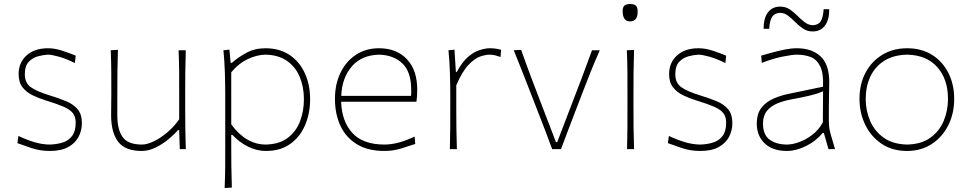

<svg xmlns="http://www.w3.org/2000/svg" viewBox="-20 -745 4848 959"><path d="M229 9Q180.5 9 138.5 -5Q96.5 -19 67 -30L72 -66Q114 -46 153.5 -34.5Q193 -23 229 -23Q264 -24 293.2 -33.2Q322.5 -42.5 340.2 -66Q358 -89.5 358 -133Q358 -161.5 344.2 -179.5Q330.5 -197.5 298 -211.8Q265.5 -226 210 -243Q174.5 -254 143.2 -269Q112 -284 92.5 -309Q73 -334 73 -375Q73 -432 112.5 -468Q152 -504 220 -504Q254.5 -504 292.8 -491.2Q331 -478.5 358 -467L354 -430Q310 -452 274 -462Q238 -472 220 -472Q197.5 -471 170.5 -464Q143.5 -457 123.8 -436.5Q104 -416 104 -374Q104 -331.5 133.2 -310Q162.5 -288.5 230 -268Q276 -254 312 -238.8Q348 -223.5 368.5 -198.5Q389 -173.5 389 -130Q389 -93 372.2 -61.2Q355.5 -29.5 320.2 -10.2Q285 9 229 9Z M688 9Q605 9 570 -37.2Q535 -83.5 535 -169Q535 -201.5 535.5 -225.5Q536 -249.5 536 -271Q536 -332 535.8 -385Q535.5 -438 533 -494L569 -496Q567 -440 566.5 -386Q566 -332 566 -271V-169Q566 -97 592.8 -60Q619.5 -23 689 -23Q715 -23 749 -39.5Q783 -56 816.5 -84.5Q850 -113 875 -149V-271Q875 -332 874.8 -385Q874.5 -438 872 -494H908Q906 -438 905.5 -385Q905 -332 905 -271V-221Q905 -160.5 905.5 -108.5Q906 -56.5 908 0H878L875 -95H869Q851 -74 821.8 -49.8Q792.5 -25.5 757.5 -8.2Q722.5 9 688 9Z M1102 194Q1104.5 137.5 1104.8 84.5Q1105 31.5 1105 -29V-271Q1105 -324.5 1103.2 -381.5Q1101.5 -438.5 1096 -494L1126 -497L1132 -431H1138Q1167.5 -457.5 1209.8 -480.8Q1252 -504 1306 -504Q1375.5 -504 1425.5 -471Q1475.5 -438 1502.2 -380.2Q1529 -322.5 1529 -249Q1529 -179.5 1504.2 -120.8Q1479.5 -62 1430.2 -26.5Q1381 9 1308 9Q1264.5 9 1221.2 -11.5Q1178 -32 1141 -71H1135V-29Q1135 31.5 1135.5 83.5Q1136 135.5 1138 192ZM1308 -23Q1375 -24.5 1417 -56.2Q1459 -88 1478.5 -139Q1498 -190 1498 -249Q1498 -310.5 1477.2 -360.5Q1456.5 -410.5 1414 -440.5Q1371.5 -470.5 1306 -472Q1264 -471.5 1218 -450Q1172 -428.5 1135 -384V-124Q1208.5 -23 1308 -23Z M1900 9Q1817 9 1762.2 -24.8Q1707.5 -58.5 1680.2 -117.2Q1653 -176 1653 -251Q1653 -324.5 1680.8 -381.8Q1708.5 -439 1758 -471.5Q1807.5 -504 1873 -504Q1961 -504 2012.5 -449.2Q2064 -394.5 2064 -297Q2064 -262.5 2060 -237H1684Q1687 -138.5 1740 -80.8Q1793 -23 1900 -23Q1968 -23 2051 -63L2054 -26Q2025.5 -16.5 1985 -3.8Q1944.5 9 1900 9ZM1874 -472Q1786 -470 1737 -413Q1688 -356 1684.5 -266H2033Q2034 -273.5 2034 -280.8Q2034 -288 2034 -295Q2034 -386 1990 -428Q1946 -470 1874 -472Z M2227 0Q2228.5 -56.5 2228.8 -108.5Q2229 -160.5 2229 -221V-271Q2229 -324.5 2227.2 -381.5Q2225.5 -438.5 2220 -494L2250 -497L2257 -386H2262Q2288 -435.5 2318 -461Q2348 -486.5 2376.8 -495.2Q2405.5 -504 2427 -504Q2443 -504 2456.8 -502Q2470.5 -500 2483 -496L2480 -460Q2466.5 -465.5 2452.2 -468.8Q2438 -472 2425 -472Q2406 -472 2378.5 -462.8Q2351 -453.5 2320 -421Q2289 -388.5 2259 -319V-221Q2259 -160.5 2259.5 -108.5Q2260 -56.5 2262 0Z M2738 0Q2721 -46.5 2702.8 -94.2Q2684.5 -142 2667 -186.5L2633 -274Q2612 -328.5 2590 -384.2Q2568 -440 2546 -494L2583 -496Q2608 -425 2634.2 -355.5Q2660.5 -286 2688 -214.5L2757 -35H2763L2832 -215Q2859.5 -286.5 2885.8 -355.5Q2912 -424.5 2937 -494H2976Q2951.5 -439.5 2929.2 -383.8Q2907 -328 2886 -273L2852 -184.5Q2834 -137.5 2816.8 -92.2Q2799.5 -47 2782 0Z M3112 0Q3113.5 -56.5 3113.8 -108.5Q3114 -160.5 3114 -221V-271Q3114 -332 3113.8 -385Q3113.5 -438 3111 -494L3147 -495.5Q3145 -439 3144.5 -385.5Q3144 -332 3144 -271V-221Q3144 -160.5 3144.5 -108.5Q3145 -56.5 3147 0ZM3127 -638Q3090 -638 3090 -690Q3090 -709.5 3099 -717.2Q3108 -725 3128 -725Q3147.5 -725 3156.2 -716.5Q3165 -708 3165 -687Q3165 -638 3127 -638Z M3478 9Q3429.5 9 3387.5 -5Q3345.5 -19 3316 -30L3321 -66Q3363 -46 3402.5 -34.5Q3442 -23 3478 -23Q3513 -24 3542.2 -33.2Q3571.5 -42.5 3589.2 -66Q3607 -89.5 3607 -133Q3607 -161.5 3593.2 -179.5Q3579.5 -197.5 3547 -211.8Q3514.5 -226 3459 -243Q3423.5 -254 3392.2 -269Q3361 -284 3341.5 -309Q3322 -334 3322 -375Q3322 -432 3361.5 -468Q3401 -504 3469 -504Q3503.5 -504 3541.8 -491.2Q3580 -478.5 3607 -467L3603 -430Q3559 -452 3523 -462Q3487 -472 3469 -472Q3446.5 -471 3419.5 -464Q3392.5 -457 3372.8 -436.5Q3353 -416 3353 -374Q3353 -331.5 3382.2 -310Q3411.5 -288.5 3479 -268Q3525 -254 3561 -238.8Q3597 -223.5 3617.5 -198.5Q3638 -173.5 3638 -130Q3638 -93 3621.2 -61.2Q3604.5 -29.5 3569.2 -10.2Q3534 9 3478 9Z M3911 9Q3839 9 3799.5 -28.8Q3760 -66.5 3760 -127Q3760 -179 3785 -209Q3810 -239 3846.8 -254Q3883.5 -269 3918 -276L4091 -312Q4093.5 -381 4076 -415.2Q4058.5 -449.5 4027.8 -460.8Q3997 -472 3960 -472Q3938.5 -472 3890.2 -462.5Q3842 -453 3785 -431L3782 -467Q3804 -473.5 3835.5 -482.2Q3867 -491 3900 -497.5Q3933 -504 3960 -504Q4034.5 -504 4078.2 -463.8Q4122 -423.5 4122 -334Q4122 -313 4121 -279.2Q4120 -245.5 4120 -211V-137Q4120 -107 4129.2 -73.5Q4138.5 -40 4151 0H4118L4095 -81H4089Q4055.5 -40 4005.8 -15.5Q3956 9 3911 9ZM3911 -23Q3937 -23 3971 -35Q4005 -47 4037.2 -71.5Q4069.5 -96 4090 -134L4091 -289Q4081.5 -284.5 4065.5 -279Q4049.5 -273.5 4018 -266Q3986.5 -258.5 3930 -248Q3892.5 -241 3861 -227.8Q3829.5 -214.5 3810.2 -190.5Q3791 -166.5 3791 -128Q3791 -71 3824.8 -47Q3858.5 -23 3911 -23ZM4039 -588Q4012 -588 3991.5 -601.8Q3971 -615.5 3953 -633.8Q3935 -652 3916.8 -666.2Q3898.5 -680.5 3876 -681Q3849 -679.5 3836.8 -661.2Q3824.5 -643 3822 -601H3794Q3794 -655 3816 -683.5Q3838 -712 3877 -712Q3904 -712 3924.5 -698.2Q3945 -684.5 3963 -666.2Q3981 -648 3999.2 -634Q4017.5 -620 4040 -619Q4068 -620.5 4079.5 -638.8Q4091 -657 4094 -699H4122Q4122 -645 4100 -616.5Q4078 -588 4039 -588Z M4511 9Q4436 9 4382.8 -27.2Q4329.5 -63.5 4301.2 -122.8Q4273 -182 4273 -251Q4273 -325 4303.2 -382Q4333.5 -439 4387.2 -471.5Q4441 -504 4511 -504Q4583 -504 4635.8 -470.8Q4688.5 -437.5 4717.2 -380.2Q4746 -323 4746 -251Q4746 -178.5 4716.5 -119.5Q4687 -60.5 4634 -25.8Q4581 9 4511 9ZM4511 -23Q4581.5 -24.5 4626.8 -57Q4672 -89.5 4693.5 -141Q4715 -192.5 4715 -251Q4715 -349.5 4661.5 -409.8Q4608 -470 4511 -472Q4442 -470.5 4396 -441Q4350 -411.5 4327 -362Q4304 -312.5 4304 -251Q4304 -192.5 4326.2 -141Q4348.5 -89.5 4394.2 -57Q4440 -24.5 4511 -23Z"/></svg>

Font: Commissioner Flair Thin
Style: Regular
Weight: 100
Designer: Kostas Bartsokas
Foundry: Kostas Bartsokas
Version: Version 1.000; ttfautohint (v1.8.3)